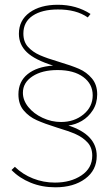

<svg xmlns="http://www.w3.org/2000/svg" viewBox="-20 -714 469 814"><path d="M363.8 -654.8 352.1 -640.1Q303.2 -674.3 225.1 -673.8Q158.2 -673.8 118.7 -647.5Q79.1 -621.1 79.1 -571.8Q79.1 -536.6 99.1 -514.9Q119.1 -493.2 149.2 -480Q179.2 -466.8 229 -452.1Q283.2 -436 315.2 -422.1Q347.2 -408.2 369.6 -381.6Q392.1 -355 392.1 -314Q392.1 -275.9 373.5 -246.8Q355 -217.8 326.9 -201.4Q298.8 -185.1 270 -182.1Q390.1 -143.1 390.1 -53.2Q390.1 7.8 341.1 43.9Q292 80.1 214.8 80.1Q157.7 80.1 109.9 60.5Q62 41 28.8 6.8L43 -6.8Q76.2 25.4 120.1 42.7Q164.1 60.1 212.9 60.1Q279.8 60.1 325.4 29.5Q371.1 -1 371.1 -54.2Q371.1 -88.4 351.1 -110.1Q331.1 -131.8 301.5 -145Q272 -158.2 222.2 -172.9Q168 -189.9 135.5 -204.6Q103 -219.2 80.6 -245.6Q58.1 -272 58.1 -314Q58.1 -368.2 97.2 -399.7Q136.2 -431.2 205.1 -436Q127.9 -460 94 -492.4Q60.1 -524.9 60.1 -570.8Q60.1 -627.9 105.5 -660.9Q150.9 -693.8 225.1 -693.8Q303.7 -693.8 363.8 -654.8ZM77.1 -320.8Q77.1 -288.6 100.1 -260.3Q123 -231.9 160.6 -214.4Q198.2 -196.8 238.8 -196.8Q294.9 -196.8 334 -229Q373 -261.2 373 -310.1Q373 -357.9 333 -387.5Q293 -417 224.1 -417Q158.2 -417 117.7 -390.4Q77.1 -363.8 77.1 -320.8Z"/></svg>

Font: Montserrat
Style: Thin
Weight: 250
Designer: Julieta Ulanovsky
Foundry: Julieta Ulanovsky
Version: Version 1.000;PS 002.000;hotconv 1.0.70;makeotf.lib2.5.58329